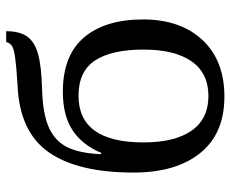

<svg xmlns="http://www.w3.org/2000/svg" viewBox="-84 -670 764 637"><g transform="rotate(-90 298.5 -352.0)"><path d="M44 -291Q44 -477 111.5 -573Q179 -669 330 -676Q394 -680 423.5 -684Q453 -688 463.5 -694.5Q474 -701 477 -714H513Q513 -669 495 -644Q477 -619 436.5 -608Q396 -597 323 -595Q240 -593 194 -572.5Q148 -552 128 -511Q108 -470 105 -400L109 -398Q135 -461 184 -493.5Q233 -526 312 -526Q433 -526 492.5 -455.5Q552 -385 552 -260Q552 -136 484 -63Q416 10 296 10Q173 10 108.5 -70.5Q44 -151 44 -291ZM452 -258Q452 -364 416 -419Q380 -474 299 -474Q144 -474 144 -258Q144 -155 183 -99Q222 -43 298 -43Q374 -43 413 -99Q452 -155 452 -258Z"/></g></svg>

Font: Noto Serif Cond
Style: Regular
Weight: 400
Width: 3
Designer: Monotype Design Team
Foundry: Monotype Imaging Inc.
Version: Version 1.001